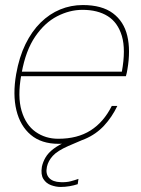

<svg xmlns="http://www.w3.org/2000/svg" viewBox="-20 -558 559 761"><path d="M212 12Q144 12 102 -23.5Q60 -59 45 -121Q30 -183 44 -264Q56 -332 81 -383Q106 -434 141 -468.5Q176 -503 218.5 -520.5Q261 -538 308 -538Q384 -538 427.5 -505.5Q471 -473 484.5 -416Q498 -359 485 -283Q484 -275 482.5 -269.5Q481 -264 479 -256H54L57 -274H463Q479 -362 463 -415.5Q447 -469 407 -494Q367 -519 307 -519Q256 -519 206.5 -493.5Q157 -468 119.5 -413Q82 -358 66 -270L64 -259Q49 -175 65.5 -119Q82 -63 121 -35.5Q160 -8 211 -8Q287 -8 339 -41Q391 -74 423 -138H445Q424 -94 392.5 -60Q361 -26 316.5 -7Q272 12 212 12ZM220 183Q202 183 182.5 176Q163 169 152 151.5Q141 134 146 103Q150 84 160.5 66Q171 48 192 32Q213 16 246 2L311 -25L320 -9L250 21Q207 40 189 60Q171 80 166 103Q160 131 174.5 147Q189 163 220 164Q243 165 260 160.5Q277 156 291 151L288 172Q273 177 255.5 180Q238 183 220 183Z"/></svg>

Font: DM Sans 9pt Thin
Style: Italic
Weight: 250
Italic angle: -10°
Version: Version 4.004;gftools[0.9.30]